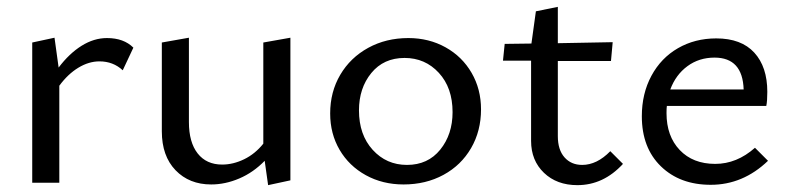

<svg xmlns="http://www.w3.org/2000/svg" viewBox="-20 -533 2302 560"><path d="M369 -394 338 -328Q310 -354 270 -354Q239 -354 208.5 -335.5Q178 -317 153 -283V0H74V-409L139 -423L151 -336Q182 -377 218 -399.5Q254 -422 292 -422Q341 -422 369 -394Z M827 -423V-7L762 7L752 -64Q719 -30 678 -12.5Q637 5 596 5Q532 5 492 -36.5Q452 -78 452 -150V-409L531 -423V-177Q531 -118 556.5 -85.5Q582 -53 628 -53Q660 -53 692 -68.5Q724 -84 748 -114V-409Z M943 -202Q943 -265 972.5 -315Q1002 -365 1054 -393.5Q1106 -422 1171 -422Q1231 -422 1279.5 -395Q1328 -368 1355.5 -320.5Q1383 -273 1383 -214Q1383 -151 1354 -101Q1325 -51 1273.5 -23Q1222 5 1157 5Q1096 5 1047 -22Q998 -49 970.5 -96Q943 -143 943 -202ZM1300 -206Q1300 -277 1260 -320.5Q1220 -364 1160 -364Q1099 -364 1063 -320Q1027 -276 1027 -211Q1027 -140 1067 -96Q1107 -52 1167 -52Q1228 -52 1264 -96.5Q1300 -141 1300 -206Z M1797 -55Q1740 7 1664 7Q1604 7 1566.5 -29Q1529 -65 1529 -122V-356H1447L1452 -405L1530 -406L1543 -500L1607 -513V-407L1767 -410L1762 -355H1607V-136Q1607 -96 1626.5 -74Q1646 -52 1678 -52Q1721 -52 1760 -92Z M2220 -64Q2147 6 2053 6Q1963 6 1907.5 -48Q1852 -102 1852 -194Q1852 -260 1880 -312Q1908 -364 1957.5 -392.5Q2007 -421 2069 -421Q2142 -421 2180 -379.5Q2218 -338 2218 -265Q2218 -238 2215 -224H1925Q1924 -217 1924 -203Q1924 -136 1962.5 -95.5Q2001 -55 2066 -55Q2129 -55 2182 -102ZM1935 -272H2149Q2146 -365 2064 -365Q2019 -365 1985 -340Q1951 -315 1935 -272Z"/></svg>

Font: Ysabeau Medium
Style: Regular
Weight: 500
Designer: Christian Thalmann (Catharsis Fonts)
Version: Version 0.003